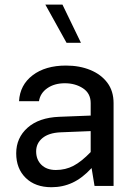

<svg xmlns="http://www.w3.org/2000/svg" viewBox="-20 -801 592 827"><path d="M469.2 -356.9V0H387.2L374.5 -77.1Q334.5 -33.7 292.5 -14.2Q250.5 5.4 201.7 5.4Q131.8 5.4 90.8 -34.7Q49.8 -74.7 49.8 -140.6Q49.8 -207.5 98.9 -251Q147.9 -294.4 234.9 -297.9L370.6 -303.2V-356.9Q370.6 -398.9 337.4 -420.7Q304.2 -442.4 259.3 -442.4Q214.4 -442.4 183.8 -421.1Q153.3 -399.9 147.9 -365.2H62Q65.9 -435.1 120.6 -476.8Q175.3 -518.6 264.2 -518.6Q322.8 -518.6 369.1 -499.5Q415.5 -480.5 442.4 -444.6Q469.2 -408.7 469.2 -356.9ZM135.7 -148.9Q135.7 -113.3 158.4 -91.1Q181.2 -68.8 220.7 -68.8Q262.2 -68.8 296.6 -86.9Q331.1 -105 370.6 -146V-236.3L239.3 -231Q189.5 -228.5 162.6 -206.1Q135.7 -183.6 135.7 -148.9ZM328.6 -616.7H266.6L175.3 -781.2H249Z"/></svg>

Font: Estedad-FD Medium
Style: Regular
Weight: 500
Designer: Amin Abedi
Version: Version 7.3